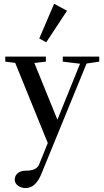

<svg xmlns="http://www.w3.org/2000/svg" viewBox="-20 -728 540 993"><path d="M219.2 -509.3 183.1 -528.8 259.8 -708.5 326.7 -672.4ZM112.8 244.6Q89.4 244.6 72.8 232.2Q56.2 219.7 56.2 201.2Q56.2 180.7 71.8 167.7Q87.4 154.8 113.3 154.8Q169.4 154.8 182.1 123L227.1 11.7L58.6 -402.8L7.3 -409.2V-435.1H217.3V-409.2L157.7 -402.3L276.9 -108.9L394 -398.4L304.7 -409.2V-435.1H493.2V-409.2L427.7 -399.4L193.8 171.9Q164.1 244.6 112.8 244.6Z"/></svg>

Font: Elstob Medium
Style: Regular
Weight: 500
Designer: Peter S. Baker
Version: Version 1.015